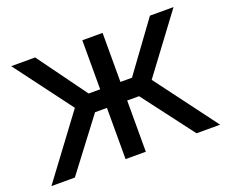

<svg xmlns="http://www.w3.org/2000/svg" viewBox="-115 -894 1282 1078"><g transform="rotate(-20 525.5 -355.0)"><path d="M22 0 296 -368 40 -710H183L396 -417H465V-710H586V-417H655L869 -710H1010L755 -368L1030 0H889L657 -306H586V0H465V-306H394L162 0Z"/></g></svg>

Font: Rising Sun SemiBold
Style: Regular
Weight: 600
Designer: Matt McInerney, Pablo Impallari, Rodrigo Fuenzalida (Raleway font), Stephen Hutchings (Greek), Cristiano Sobral (main ch
Foundry: The Rising Sun Project Authors
Version: Version 4.327; ttfautohint (v1.8.4.7-5d5b-dirty)